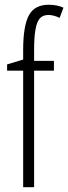

<svg xmlns="http://www.w3.org/2000/svg" viewBox="-20 -785 286 805"><path d="M206.1 -488.8H123V0H77.1V-488.8H9.8V-515.1L77.1 -535.2V-575.2Q77.1 -676.3 101.1 -720.7Q125 -765.1 184.1 -765.1Q218.8 -765.1 246.1 -752.9L230 -710Q205.1 -722.2 183.1 -722.2Q159.7 -722.2 147 -708Q134.8 -694.3 128.9 -662.1Q123 -630.9 123 -574.2V-529.8H206.1Z"/></svg>

Font: Germano
Style: Regular
Weight: 300
Width: 3
Foundry: Ascender Corporation
Version: Version 1.10; ttfautohint (v1.5)